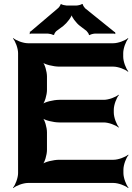

<svg xmlns="http://www.w3.org/2000/svg" viewBox="-20 -931 674 977"><path d="M559 -358V-373C559 -397 573 -434 585 -447L583 -449C570 -437 533 -423 508 -423H282C252 -423 205 -412 193 -399L195 -397C208 -409 219 -449 219 -473V-542C219 -566 208 -606 195 -618L193 -616C205 -603 252 -592 282 -592H557C581 -592 618 -578 631 -566L633 -568C621 -581 607 -618 607 -642V-661C607 -685 621 -722 633 -735L631 -737C618 -725 581 -711 557 -711H122C98 -711 61 -725 48 -737L46 -735C58 -722 72 -685 72 -661V-50C72 -26 58 11 46 24L48 26C61 14 98 0 122 0H558C582 0 619 14 632 26L634 24C622 11 608 -26 608 -50V-68C608 -92 622 -129 634 -142L632 -144C619 -132 582 -118 558 -118H282C252 -118 205 -107 193 -94L195 -92C208 -104 219 -144 219 -168V-258C219 -282 208 -322 195 -334L193 -332C205 -319 252 -308 282 -308H508C533 -308 570 -294 583 -282L585 -284C573 -297 559 -334 559 -358ZM563 -768 413 -889C409 -893 400 -906 402 -909L397 -911C395 -907 376 -903 370 -903H318C312 -903 294 -907 292 -910L288 -909C289 -906 280 -893 276 -890L136 -771C135 -770 133 -770 132 -770L131 -767C131 -766 133 -765 133 -764C133 -762 131 -760 130 -759L132 -757C133 -758 135 -760 137 -760H224C230 -760 248 -756 250 -753L256 -754C254 -757 263 -770 267 -773L302 -799C321 -814 347 -847 347 -863H342C342 -847 368 -813 387 -799L420 -774C424 -770 434 -757 432 -754L437 -752C438 -756 457 -760 463 -760H562C563 -760 564 -758 565 -757L568 -760C567 -761 565 -762 565 -763C565 -764 566 -764 567 -765L565 -768Z"/></svg>

Font: Asimov
Style: EdgeWide
Weight: 500
Designer: Google
Version: Version 2.000980: 2014